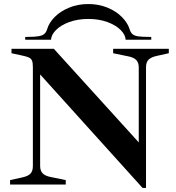

<svg xmlns="http://www.w3.org/2000/svg" viewBox="-20 -915 872 952"><path d="M179 -546V-92Q179 -68 192 -55Q205 -42 233 -37L306 -22V0H30V-22L89 -35Q118 -41 130.5 -53.5Q143 -66 143 -92V-581Q143 -603 139 -613.5Q135 -624 124 -629.5Q113 -635 88 -640L37 -651V-673H247L668 -209V-581Q668 -605 655 -618Q642 -631 614 -636L541 -651V-673H817V-651L758 -638Q730 -632 717 -619.5Q704 -607 704 -581V17H687ZM105 -732H116Q153 -732 172 -735.5Q191 -739 200 -747Q209 -755 214 -771Q223 -802 251 -830.5Q279 -859 322.5 -877Q366 -895 418 -895Q469 -895 512 -877.5Q555 -860 583.5 -831.5Q612 -803 622 -772Q627 -755 636 -746.5Q645 -738 663.5 -735Q682 -732 720 -732H730V-718H603Q602 -742 578.5 -766Q555 -790 513 -805.5Q471 -821 418 -821Q365 -821 323 -805.5Q281 -790 257.5 -766Q234 -742 233 -718H105Z"/></svg>

Font: Ibarra Real Nova
Style: Bold
Weight: 700
Designer: Jose Maria Ribagorda & Octavio Pardo
Foundry: Jose Maria Ribagorda
Version: Version 1.014